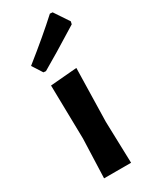

<svg xmlns="http://www.w3.org/2000/svg" viewBox="-190 -772 655 819"><g transform="rotate(-30 137.5 -362.0)"><path d="M214 -724 227 -723 275 -651 272 -638Q142 -557 77 -520L65 -521L33 -571Q141 -657 214 -724ZM63 0 70 -192 65 -456 196 -467 190 -205 196 0Z"/></g></svg>

Font: Alegreya Sans SC
Style: Bold
Weight: 700
Designer: Juan Pablo del Peral
Foundry: Huerta Tipografica
Version: Version 2.007